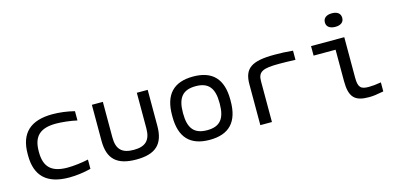

<svg xmlns="http://www.w3.org/2000/svg" viewBox="-66 -1109 3132 1518"><g transform="rotate(-15 1500.0 -349.5)"><path d="M80 -256V-244C80 -74 170 9 350 9C408 9 470 1 529 -14V-90C477 -78 405 -70 358 -70C229 -70 170 -123 170 -247V-253C170 -377 229 -430 358 -430C405 -430 477 -422 529 -410V-486C470 -501 407 -509 350 -509C170 -509 80 -426 80 -256Z M671 -205C671 -56 742 9 900 9C1058 9 1128 -56 1128 -205V-500H1039V-209C1039 -112 996 -70 900 -70C803 -70 761 -112 761 -209V-500H671Z M1262 -256V-244C1262 -75 1341 9 1501 9C1660 9 1739 -75 1739 -244V-256C1739 -425 1660 -509 1501 -509C1341 -509 1262 -425 1262 -256ZM1350 -247V-253C1350 -376 1396 -430 1501 -430C1605 -430 1650 -376 1650 -253V-247C1650 -124 1605 -70 1501 -70C1396 -70 1350 -124 1350 -247Z M2184 -430C2216 -430 2272 -429 2318 -427V-502C2269 -507 2220 -509 2168 -509C1979 -509 1916 -464 1916 -334V0H2011V-334C2011 -412 2051 -430 2184 -430Z M2823 -70C2758 -70 2737 -88 2737 -169V-500H2465V-422H2645V-165C2645 -33 2688 9 2803 9C2838 9 2866 5 2924 -6V-80C2885 -73 2851 -70 2823 -70ZM2619 -651C2619 -618 2645 -597 2691 -597C2736 -597 2761 -618 2761 -651V-653C2761 -687 2736 -708 2691 -708C2645 -708 2619 -687 2619 -653Z"/></g></svg>

Font: LT Wave Mono
Style: Regular
Weight: 400
Designer: Daniel Lyons
Version: Version 2.5 (Glyphs App)